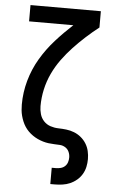

<svg xmlns="http://www.w3.org/2000/svg" viewBox="-62 -777 624 1033"><g transform="rotate(5 250.0 -260.0)"><path d="M250 215V127H273Q286 127 299 123.5Q312 120 321.5 111Q331 102 335 89.5Q339 77 339 64Q339 48 332.5 33.5Q326 19 312.5 10.5Q299 2 283.5 1Q268 0 252.5 -0.5Q237 -1 221.5 -3Q206 -5 191 -9.5Q176 -14 162 -20.5Q148 -27 135 -36Q122 -45 111 -56Q100 -67 91.5 -80Q83 -93 77 -107.5Q71 -122 67 -137Q63 -152 61.5 -167.5Q60 -183 60 -198Q60 -264 78 -328Q96 -392 129.5 -448.5Q163 -505 207 -554Q251 -603 299 -647H60V-735H440V-647Q404 -619 370 -588Q336 -557 305 -524Q274 -491 247 -454Q220 -417 200.5 -375.5Q181 -334 171 -289Q161 -244 161 -198Q161 -177 167 -155.5Q173 -134 188 -118Q203 -102 224 -95Q245 -88 267 -87.5Q289 -87 310.5 -84.5Q332 -82 352.5 -74Q373 -66 390 -52Q407 -38 418.5 -19.5Q430 -1 435 20.5Q440 42 440 64Q440 85 435.5 106Q431 127 420 145.5Q409 164 392.5 178Q376 192 356.5 200.5Q337 209 315.5 212Q294 215 273 215Z"/></g></svg>

Font: Iosevka SS04 Semibold
Style: Regular
Weight: 600
Monospace: yes
Designer: Belleve Invis
Foundry: Belleve Invis
Version: Version 19.0.0; ttfautohint (v1.8.4)